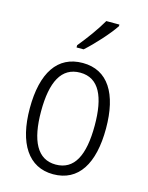

<svg xmlns="http://www.w3.org/2000/svg" viewBox="-117 -838 707 920"><g transform="rotate(15 237.0 -377.5)"><path d="M359 -757V-765H294C267 -718 229 -666 189 -617V-606H224C267 -644 330 -713 359 -757ZM426 -267C426 -439 363 -542 238 -542C113 -542 48 -443 48 -267C48 -93 115 10 237 10C363 10 426 -93 426 -267ZM104 -267C104 -413 145 -494 238 -494C332 -494 370 -408 370 -267C370 -118 329 -38 237 -38C146 -38 104 -121 104 -267Z"/></g></svg>

Font: Noto Sans Arabic UI Cn Lt
Style: Regular
Weight: 300
Width: 3
Designer: Monotype Design Team, Nadine Chahine and Nizar Qandah
Foundry: Monotype Imaging Inc.
Version: Version 2.010